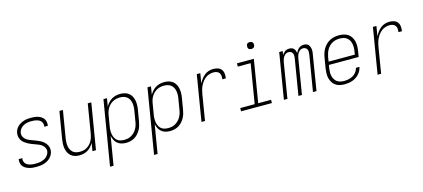

<svg xmlns="http://www.w3.org/2000/svg" viewBox="-67 -1300 4635 2106"><g transform="rotate(-15 2250.0 -247.0)"><path d="M196 8Q175 8 154.5 6Q134 4 114.5 -2Q95 -8 77.5 -18Q60 -28 48 -43Q36 -58 31.5 -78Q27 -98 30 -119L31 -125H71V-121Q68 -105 72 -90Q76 -75 85.5 -64Q95 -53 108.5 -46Q122 -39 137 -35Q152 -31 168 -30Q184 -29 200 -29Q216 -29 231.5 -30.5Q247 -32 262.5 -36Q278 -40 293.5 -47Q309 -54 321.5 -65Q334 -76 343 -91Q352 -106 355 -121Q359 -144 349.5 -164Q340 -184 324.5 -197.5Q309 -211 288.5 -219.5Q268 -228 248 -235Q228 -242 207.5 -250Q187 -258 169 -268Q151 -278 134 -291Q117 -304 105.5 -321.5Q94 -339 89 -360.5Q84 -382 88 -404Q91 -424 100.5 -443Q110 -462 125.5 -477Q141 -492 159.5 -502Q178 -512 197.5 -518Q217 -524 237 -526Q257 -528 277 -528Q298 -528 318 -526Q338 -524 356.5 -518Q375 -512 391.5 -501.5Q408 -491 419 -476Q430 -461 434 -441Q438 -421 435 -401L434 -395H394L395 -399Q397 -414 393.5 -429Q390 -444 381.5 -455Q373 -466 360.5 -473Q348 -480 334 -484Q320 -488 304.5 -489.5Q289 -491 274 -491Q252 -491 229 -487.5Q206 -484 184 -472.5Q162 -461 146.5 -441.5Q131 -422 127 -399Q123 -377 132 -356.5Q141 -336 157 -322.5Q173 -309 192.5 -300.5Q212 -292 232.5 -285Q253 -278 273 -270Q293 -262 312 -252.5Q331 -243 347 -229.5Q363 -216 375 -199Q387 -182 392.5 -160.5Q398 -139 394 -116Q391 -96 380 -76.5Q369 -57 353 -42Q337 -27 317.5 -17Q298 -7 278 -1.5Q258 4 237 6Q216 8 196 8Z M686 8Q659 8 634.5 1Q610 -6 591 -22.5Q572 -39 561 -61.5Q550 -84 545.5 -109.5Q541 -135 542.5 -162Q544 -189 548 -215L599 -520H639L587 -209Q584 -188 583 -166.5Q582 -145 585.5 -124Q589 -103 598 -85Q607 -67 622 -53.5Q637 -40 657.5 -34.5Q678 -29 700 -29Q720 -29 740 -33Q760 -37 778.5 -47.5Q797 -58 813 -74Q829 -90 839.5 -108.5Q850 -127 856 -147Q862 -167 866 -187L921 -520H961L875 0H835L850 -90Q837 -68 820 -48.5Q803 -29 780.5 -16Q758 -3 734 2.5Q710 8 686 8Z M977 215 1099 -520H1139L1124 -429Q1136 -451 1154.5 -471Q1173 -491 1195 -504Q1217 -517 1242 -522.5Q1267 -528 1291 -528Q1318 -528 1343.5 -521Q1369 -514 1388.5 -498Q1408 -482 1419.5 -459.5Q1431 -437 1435.5 -411.5Q1440 -386 1439 -359Q1438 -332 1433 -305L1413 -185Q1409 -161 1402 -137Q1395 -113 1382.5 -90.5Q1370 -68 1352 -48.5Q1334 -29 1311.5 -16Q1289 -3 1264.5 2.5Q1240 8 1216 8Q1188 8 1163 1Q1138 -6 1118.5 -22.5Q1099 -39 1087.5 -62Q1076 -85 1071 -110L1017 215ZM1204 -29Q1224 -29 1245 -33Q1266 -37 1285 -48Q1304 -59 1320 -75Q1336 -91 1347 -110Q1358 -129 1364.5 -149.5Q1371 -170 1374 -191L1394 -311Q1398 -332 1398.5 -354Q1399 -376 1395.5 -397Q1392 -418 1382.5 -436Q1373 -454 1357 -467Q1341 -480 1320.5 -485.5Q1300 -491 1278 -491Q1258 -491 1237.5 -487Q1217 -483 1197.5 -472.5Q1178 -462 1162 -446.5Q1146 -431 1135 -412.5Q1124 -394 1117.5 -373.5Q1111 -353 1108 -333L1088 -213Q1084 -191 1083.5 -169Q1083 -147 1086.5 -126Q1090 -105 1099.5 -86Q1109 -67 1124 -53.5Q1139 -40 1160.5 -34.5Q1182 -29 1204 -29Z M1477 215 1599 -520H1639L1624 -429Q1636 -451 1654.5 -471Q1673 -491 1695 -504Q1717 -517 1742 -522.5Q1767 -528 1791 -528Q1818 -528 1843.5 -521Q1869 -514 1888.5 -498Q1908 -482 1919.5 -459.5Q1931 -437 1935.5 -411.5Q1940 -386 1939 -359Q1938 -332 1933 -305L1913 -185Q1909 -161 1902 -137Q1895 -113 1882.5 -90.5Q1870 -68 1852 -48.5Q1834 -29 1811.5 -16Q1789 -3 1764.5 2.5Q1740 8 1716 8Q1688 8 1663 1Q1638 -6 1618.5 -22.5Q1599 -39 1587.5 -62Q1576 -85 1571 -110L1517 215ZM1704 -29Q1724 -29 1745 -33Q1766 -37 1785 -48Q1804 -59 1820 -75Q1836 -91 1847 -110Q1858 -129 1864.5 -149.5Q1871 -170 1874 -191L1894 -311Q1898 -332 1898.5 -354Q1899 -376 1895.5 -397Q1892 -418 1882.5 -436Q1873 -454 1857 -467Q1841 -480 1820.5 -485.5Q1800 -491 1778 -491Q1758 -491 1737.5 -487Q1717 -483 1697.5 -472.5Q1678 -462 1662 -446.5Q1646 -431 1635 -412.5Q1624 -394 1617.5 -373.5Q1611 -353 1608 -333L1588 -213Q1584 -191 1583.5 -169Q1583 -147 1586.5 -126Q1590 -105 1599.5 -86Q1609 -67 1624 -53.5Q1639 -40 1660.5 -34.5Q1682 -29 1704 -29Z M2073 0 2159 -520H2199L2180 -407Q2192 -432 2209 -454.5Q2226 -477 2247.5 -494.5Q2269 -512 2295 -520Q2321 -528 2347 -528Q2374 -528 2399 -520Q2424 -512 2439 -492Q2454 -472 2456.5 -445.5Q2459 -419 2455 -392H2415Q2418 -411 2416.5 -430Q2415 -449 2405 -463.5Q2395 -478 2377.5 -484.5Q2360 -491 2341 -491Q2318 -491 2294 -484Q2270 -477 2250 -462Q2230 -447 2214.5 -426.5Q2199 -406 2188 -383.5Q2177 -361 2171 -337.5Q2165 -314 2161 -291L2113 0Z M2873 0H2523V-37H2687L2761 -483H2615V-520H2807L2727 -37H2873ZM2810 -631Q2800 -631 2791.5 -634Q2783 -637 2777.5 -644Q2772 -651 2771 -660.5Q2770 -670 2771 -680Q2772 -686 2775 -692Q2778 -698 2784 -702Q2790 -706 2796.5 -707.5Q2803 -709 2809 -709Q2819 -709 2827.5 -706Q2836 -703 2841.5 -696Q2847 -689 2848.5 -679.5Q2850 -670 2848 -660Q2847 -654 2844 -648Q2841 -642 2835.5 -638Q2830 -634 2823 -632.5Q2816 -631 2810 -631Z M3009 0 3095 -520H3135L3128 -478Q3135 -489 3144 -498.5Q3153 -508 3163.5 -515Q3174 -522 3186.5 -525Q3199 -528 3211 -528Q3226 -528 3239.5 -523.5Q3253 -519 3262 -509Q3271 -499 3276 -486Q3281 -473 3283 -459Q3289 -473 3298 -486Q3307 -499 3319.5 -509Q3332 -519 3346.5 -523.5Q3361 -528 3376 -528Q3390 -528 3404 -523.5Q3418 -519 3426.5 -509.5Q3435 -500 3440.5 -487Q3446 -474 3448 -460Q3450 -446 3449 -431.5Q3448 -417 3445 -403L3379 0H3339L3407 -410Q3409 -424 3409 -438.5Q3409 -453 3403 -465.5Q3397 -478 3385 -485Q3373 -492 3358 -492Q3347 -492 3336.5 -488.5Q3326 -485 3317 -477Q3308 -469 3301.5 -459.5Q3295 -450 3291 -439.5Q3287 -429 3284 -418Q3281 -407 3279 -396L3214 0H3174L3242 -410Q3244 -424 3244 -438.5Q3244 -453 3238 -465.5Q3232 -478 3220 -485Q3208 -492 3193 -492Q3182 -492 3171.5 -488.5Q3161 -485 3152 -477Q3143 -469 3136.5 -459.5Q3130 -450 3126 -439.5Q3122 -429 3119 -418Q3116 -407 3114 -396L3049 0Z M3698 8Q3670 8 3643 2Q3616 -4 3595 -19Q3574 -34 3560.5 -56.5Q3547 -79 3540.5 -105Q3534 -131 3535 -159Q3536 -187 3540 -215L3560 -335Q3564 -361 3572.5 -385.5Q3581 -410 3595 -433Q3609 -456 3629 -475Q3649 -494 3673 -506Q3697 -518 3723 -523Q3749 -528 3774 -528Q3802 -528 3829 -522Q3856 -516 3877.5 -501Q3899 -486 3913 -463.5Q3927 -441 3933 -415Q3939 -389 3938.5 -361Q3938 -333 3933 -305L3923 -242H3585L3579 -209Q3576 -187 3575 -165Q3574 -143 3578.5 -122Q3583 -101 3593.5 -82.5Q3604 -64 3620.5 -51.5Q3637 -39 3658.5 -34Q3680 -29 3702 -29Q3727 -29 3752.5 -34Q3778 -39 3801.5 -52.5Q3825 -66 3841.5 -88Q3858 -110 3863 -135H3903Q3899 -114 3888.5 -93Q3878 -72 3862 -55Q3846 -38 3826.5 -25.5Q3807 -13 3785 -5.5Q3763 2 3741.5 5Q3720 8 3698 8ZM3591 -278H3889L3894 -311Q3898 -333 3898.5 -355Q3899 -377 3895 -398Q3891 -419 3881 -437Q3871 -455 3854.5 -468Q3838 -481 3817 -486Q3796 -491 3774 -491Q3753 -491 3732 -487Q3711 -483 3691 -472.5Q3671 -462 3655 -446Q3639 -430 3628 -411Q3617 -392 3610 -371Q3603 -350 3599 -329Z M4073 0 4159 -520H4199L4180 -407Q4192 -432 4209 -454.5Q4226 -477 4247.5 -494.5Q4269 -512 4295 -520Q4321 -528 4347 -528Q4374 -528 4399 -520Q4424 -512 4439 -492Q4454 -472 4456.5 -445.5Q4459 -419 4455 -392H4415Q4418 -411 4416.5 -430Q4415 -449 4405 -463.5Q4395 -478 4377.5 -484.5Q4360 -491 4341 -491Q4318 -491 4294 -484Q4270 -477 4250 -462Q4230 -447 4214.5 -426.5Q4199 -406 4188 -383.5Q4177 -361 4171 -337.5Q4165 -314 4161 -291L4113 0Z"/></g></svg>

Font: Iosevka Extralight Oblique
Style: Regular
Weight: 200
Italic angle: -9°
Monospace: yes
Designer: Belleve Invis
Foundry: Belleve Invis
Version: Version 32.5.0; ttfautohint (v1.8.4)